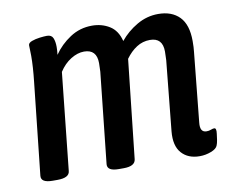

<svg xmlns="http://www.w3.org/2000/svg" viewBox="-64 -612 849 700"><g transform="rotate(-10 360.0 -261.5)"><path d="M622 7Q579 7 555 -20Q531 -47 536 -100L562 -359Q562 -366 562.5 -373.5Q563 -381 563 -391Q563 -442 516 -442Q489 -442 466.5 -427.5Q444 -413 426 -388L386 -23Q383 2 341 2H323Q280 2 282 -23L318 -359Q318 -366 318.5 -373.5Q319 -381 319 -391Q319 -442 272 -442Q248 -442 223 -426.5Q198 -411 180 -383L142 -23Q140 2 96 2H78Q34 2 37 -24L74 -366Q77 -393 78.5 -416.5Q80 -440 80 -460Q80 -472 79.5 -481Q79 -490 79 -499Q79 -508 92.5 -513Q106 -518 122.5 -520Q139 -522 149 -522Q166 -522 171.5 -509Q177 -496 177 -476Q177 -462 175 -447Q199 -482 235.5 -506Q272 -530 317 -530Q353 -530 381.5 -512.5Q410 -495 420 -455Q446 -487 483 -508.5Q520 -530 562 -530Q612 -530 640.5 -501Q669 -472 669 -411Q669 -398 668.5 -389Q668 -380 667 -371L641 -114Q637 -78 662 -78Q671 -78 678.5 -81Q686 -84 691 -84Q700 -84 697 -63Q696 -53 694 -40.5Q692 -28 689 -21Q685 -9 664.5 -1Q644 7 622 7Z"/></g></svg>

Font: Asap Condensed Condensed Medium
Style: Italic
Weight: 500
Width: 3
Italic angle: -6°
Designer: Pablo Cosgaya
Foundry: Omnibus-Type
Version: Version 3.001; ttfautohint (v1.8.4.7-5d5b)